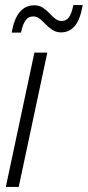

<svg xmlns="http://www.w3.org/2000/svg" viewBox="-20 -739 347 759"><path d="M3 0 116 -531H167L54 0ZM26 -610Q45 -718 115 -718Q135 -718 149.5 -708.5Q164 -699 175.5 -686.5Q187 -674 198.5 -665Q210 -656 224 -656Q241 -656 252 -670Q263 -684 270 -719H307Q297 -661 275.5 -636Q254 -611 222 -611Q202 -611 187.5 -620.5Q173 -630 161.5 -642Q150 -654 138 -664Q126 -674 112 -674Q91 -674 80 -657Q69 -640 63 -610Z"/></svg>

Font: Noto Sans ExtraCondensed Light
Style: Italic
Weight: 300
Width: 2
Italic angle: -12°
Designer: Monotype Design Team
Foundry: Monotype Imaging Inc.
Version: Version 2.013; ttfautohint (v1.8.4.7-5d5b)